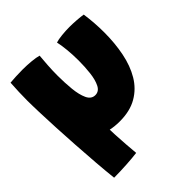

<svg xmlns="http://www.w3.org/2000/svg" viewBox="-198 -639 985 985"><g transform="rotate(-45 294.5 -147.0)"><path d="M63.5 215.5Q57.5 160.5 52.2 93.8Q47 27 42.5 -42.8Q38 -112.5 34.8 -177.5Q31.5 -242.5 29.8 -295Q28 -347.5 28 -378.5L228.5 -359.5Q226 -300 224.2 -241.8Q222.5 -183.5 222 -126Q221.5 -68.5 221.5 -10.5Q221.5 24.5 223.2 62.2Q225 100 227.8 136.5Q230.5 173 233.5 205.5Q203.5 209.5 154.8 212.5Q106 215.5 63.5 215.5ZM346.5 -482Q362.5 -487.5 391.8 -490.5Q421 -493.5 448.5 -493.5Q471.5 -493.5 499.2 -491.5Q527 -489.5 545 -486.5Q550 -451.5 552.5 -416.8Q555 -382 555 -348Q555 -269.5 541.2 -200.8Q527.5 -132 496.5 -79.8Q465.5 -27.5 414.2 2.2Q363 32 288.5 32Q210 32 159 1.2Q108 -29.5 79.5 -85Q51 -140.5 39.5 -215.5Q28 -290.5 28 -378.5Q28 -409 29.2 -440.8Q30.5 -472.5 32.5 -505Q49 -506.5 75.2 -507.8Q101.5 -509 123 -509Q154.5 -509 186.2 -506Q218 -503 236 -497.5Q233.5 -470.5 231 -434.2Q228.5 -398 228.5 -359.5Q228.5 -308.5 233.2 -260.8Q238 -213 252.2 -182.5Q266.5 -152 295 -152Q322 -152 336 -179.5Q350 -207 355 -249.8Q360 -292.5 360 -338Q360 -381 356 -420Q352 -459 346.5 -482Z"/></g></svg>

Font: Grandstander Thin Black
Style: Regular
Weight: 900
Version: Version 1.200